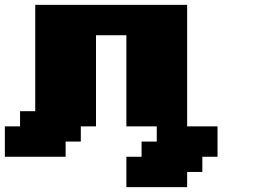

<svg xmlns="http://www.w3.org/2000/svg" viewBox="-20 -645 1040 790"><path d="M500 125H750V62.5H812.5V0H875V-125H750V-625H125V-187.5H62.5V-125H0V0H250V-62.5H312.5V-125H375V-500H500V-125H625V-62.5H562.5V0H500Z"/></svg>

Font: Faithful 32x
Style: Bold
Weight: 400
Foundry: Faithful Resource Pack
Version: Version 1.0; January 27, 2023